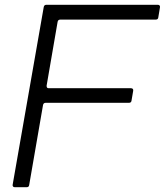

<svg xmlns="http://www.w3.org/2000/svg" viewBox="-20 -783 689 803"><path d="M102 -9Q101 0 91 0H42Q37 0 34.5 -3Q32 -6 33 -11L163 -754Q165 -763 174 -763H640Q645 -763 647.5 -760Q650 -757 649 -752L642 -710Q641 -701 631 -701H232Q223 -701 221 -692L175 -425V-423Q175 -414 184 -414H528Q533 -414 535.5 -411Q538 -408 537 -403L530 -362Q529 -353 519 -353H171Q162 -353 160 -344Z"/></svg>

Font: Open Sauce Two Light Italic
Style: Regular
Weight: 300
Italic angle: -10°
Designer: Alfredo Marco Pradil
Foundry: Creative Sauce Fz LLC
Version: Version 1.477